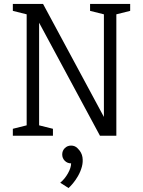

<svg xmlns="http://www.w3.org/2000/svg" viewBox="-20 -687 724 972"><path d="M178 -572V0H115V-667H198L506 -95V-667H569V0H486ZM45 -667H125V-612L45 -632ZM436 -667H516V-612L436 -632ZM45 0V-35L125 -55V0ZM168 0V-55L248 -35V0ZM559 -612V-667H639V-632ZM340 140Q321 140 308 127Q295 114 295 95Q295 76 308 63Q321 50 340 50Q359 50 372 63Q385 76 385 95Q385 114 372 127Q359 140 340 140ZM285 238Q308 219 324 190.5Q340 162 340 140L374 65Q394 85 397.5 109Q401 133 394.5 157Q388 181 375.5 203Q363 225 349.5 241Q336 257 327 265Z"/></svg>

Font: Epunda Slab Light
Style: Regular
Weight: 300
Designer: Simon Atzbach
Foundry: typofactur
Version: Version 1.102